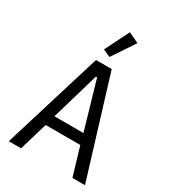

<svg xmlns="http://www.w3.org/2000/svg" viewBox="-224 -1063 1049 1176"><g transform="rotate(30 300.0 -474.5)"><path d="M481 0 422 -199H177L118 0H31L245 -698H356L570 0ZM304 -609H295L197 -272H402ZM307 -755 255 -779 340 -949 413 -914Z"/></g></svg>

Font: IBM Plaex Mono
Style: Regular
Weight: 400
Designer: Mike Abbink, Paul van der Laan, Pieter van Rosmalen
Foundry: Bold Monday
Version: Version 2.003